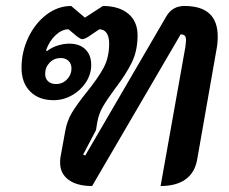

<svg xmlns="http://www.w3.org/2000/svg" viewBox="-20 -613 765 642"><path d="M181 -69Q181 -80 182 -86L198 -174Q204 -209 221 -237Q238 -265 270 -305Q308 -352 326.5 -386.5Q345 -421 345 -467Q345 -490 336.5 -502.5Q328 -515 312 -515L275 -490Q262 -482 255 -482Q250 -482 239 -490L209 -515Q187 -515 166 -495.5Q145 -476 134 -445L137 -442Q152 -454 172 -460.5Q192 -467 212 -467Q246 -467 265.5 -448Q285 -429 285 -396Q285 -365 267.5 -338Q250 -311 221 -294.5Q192 -278 159 -278Q110 -278 81 -307Q52 -336 52 -386Q52 -440 75 -488Q98 -536 136 -564.5Q174 -593 218 -593L264 -554L324 -593Q378 -593 409 -567Q440 -541 440 -495Q440 -443 420.5 -403.5Q401 -364 365 -317Q337 -279 323.5 -255.5Q310 -232 305 -203L301 -178L258 -96L265 -93L536 -558Q556 -593 597 -593Q708 -593 708 -491Q708 -468 704 -448L639 -78Q631 -35 600 -13Q569 9 517 9L600 -457L602 -478Q602 -489 598 -493.5Q594 -498 584 -498L288 9Q237 9 209 -12Q181 -33 181 -69ZM219 -384Q219 -400 209 -409.5Q199 -419 183 -419Q161 -419 146 -403.5Q131 -388 131 -366Q131 -350 141 -341Q151 -332 167 -332Q189 -332 204 -347.5Q219 -363 219 -384Z"/></svg>

Font: K2D SemiBold
Style: Italic
Weight: 600
Italic angle: -10°
Designer: Katatrad Aksorn Co.,Ltd.
Foundry: Cadson Demak Co.,Ltd.
Version: Version 1.000; ttfautohint (v1.6)